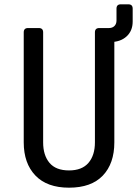

<svg xmlns="http://www.w3.org/2000/svg" viewBox="-20 -860 640 890"><path d="M455 -665Q435 -665 435 -685V-710Q435 -730 455 -730H485Q501 -730 510.5 -739.5Q520 -749 520 -765V-820Q520 -840 540 -840H575Q595 -840 595 -820V-760Q595 -717 566.5 -691Q538 -665 490 -665ZM300 10Q198 10 144 -46.5Q90 -103 90 -200V-710Q90 -730 110 -730H160Q180 -730 180 -710V-200Q180 -140 209.5 -105Q239 -70 300 -70Q360 -70 390 -105Q420 -140 420 -200V-710Q420 -730 440 -730H490Q510 -730 510 -710V-200Q510 -102 456.5 -46Q403 10 300 10Z"/></svg>

Font: Pitagon Sans Mono
Style: Regular
Weight: 400
Monospace: yes
Designer: Travis Tran
Foundry: Pitagon
Version: Version 1.001;gftools[0.9.26]